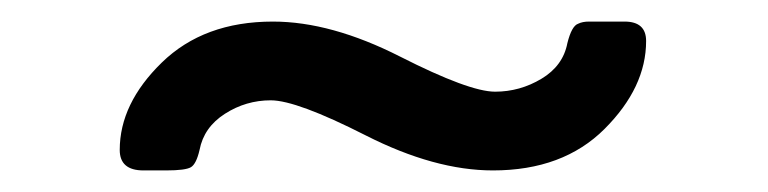

<svg xmlns="http://www.w3.org/2000/svg" viewBox="-20 -740 712 178"><path d="M91 -601Q91 -644 130 -682Q169 -720 233 -720Q287 -720 351 -687.5Q415 -655 439 -655Q462 -655 482 -667Q502 -679 506 -700Q510 -716 516 -718Q520 -720 526 -720H559Q579 -720 579 -702Q579 -659 540.5 -620.5Q502 -582 437 -582Q383 -582 319 -614.5Q255 -647 231 -647Q208 -647 188.5 -634.5Q169 -622 165 -601Q162 -588 157 -585Q152 -582 134 -582H113Q91 -582 91 -601Z"/></svg>

Font: CMU Sans Serif
Style: Bold
Weight: 700
Version: Version 0.7.0